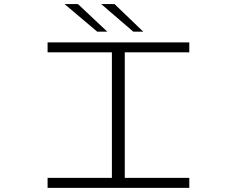

<svg xmlns="http://www.w3.org/2000/svg" viewBox="-20 -904 1140 924"><path d="M209 0V-48H518.5V-652H209V-700H891V-652H580.5V-48H891V0ZM621.5 -751.5 467 -884.5H531L669.5 -751.5ZM448 -751.5 290.5 -884.5H355L496.5 -751.5Z"/></svg>

Font: Trispace Expanded ExtraLight
Style: Regular
Weight: 200
Width: 7
Designer: Tyler Finck
Foundry: Etcetera Type Company
Version: Version 1.210; ttfautohint (v1.8.3)